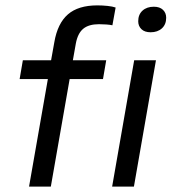

<svg xmlns="http://www.w3.org/2000/svg" viewBox="-20 -694 639 714"><path d="M88 0 158 -400H53L65 -470H170L182 -537Q194 -607 232.5 -640.5Q271 -674 342 -674Q361 -674 380 -672Q399 -670 410 -666L398 -600Q389 -602 375 -603Q361 -604 348 -604Q310 -604 289.5 -587Q269 -570 262 -532L251 -470H375L363 -400H239L169 0ZM397 0 479 -470H560L478 0ZM540 -574Q518 -574 506 -585.5Q494 -597 494 -615Q494 -640 510 -654.5Q526 -669 552 -669Q574 -669 586 -657.5Q598 -646 598 -628Q598 -603 582 -588.5Q566 -574 540 -574Z"/></svg>

Font: Gantari
Style: Italic
Weight: 400
Italic angle: -10°
Designer: Anugrah Pasau
Foundry: Lafontype
Version: Version 1.000; ttfautohint (v1.8.3)